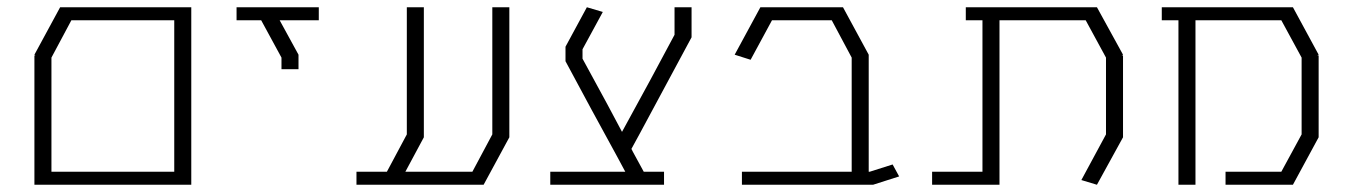

<svg xmlns="http://www.w3.org/2000/svg" viewBox="-20 -752 3713 530"><path d="M146 -732H508V-278V-242H461H122H75V-599H78L75 -601ZM177 -696 122 -593V-278H461V-696Z M633 -732H732H860V-696H752L804 -601V-561H757V-593L701 -696H633Z M1103 -732H1150V-373L1099 -278H1222H1284L1339 -381V-732H1386V-373L1315 -242H1182H964V-278H1048L1103 -381Z M1842 -732H1889V-649L1818 -517L1747 -385L1723 -341L1727 -333L1757 -278H1813V-242H1656H1499V-278H1555H1706L1684 -319L1612 -451L1541 -583V-623L1600 -732L1644 -719L1588 -616V-590L1656 -465L1697 -388L1703 -399L1775 -531L1842 -656Z M2079 -732H2080H2307L2378 -601V-278H2381L2444 -298L2462 -265L2390 -242H2378H2331H2028V-278H2331V-593L2276 -696H2111L2052 -587L2008 -601Z M2646 -732H3008L3080 -601L3076 -599H3080V-373L3008 -242L2965 -255L3033 -381V-593L2977 -696H2739V-242H2553V-278H2692V-696H2646Z M3187 -732H3549L3620 -601L3616 -599H3620V-373L3549 -242H3363V-278H3517L3573 -381V-593L3517 -696H3280V-242H3233V-696H3187Z"/></svg>

Font: Mixer
Style: Regular
Weight: 400
Version: Version 1.0